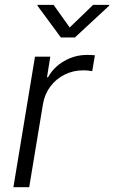

<svg xmlns="http://www.w3.org/2000/svg" viewBox="-20 -776 473 796"><path d="M35.6 0 125 -541H188.5L174.8 -455.6H179.2Q202.1 -497.6 246.1 -522.9Q290 -548.3 341.3 -548.3Q349.1 -548.3 358.2 -547.9Q367.2 -547.4 373.5 -546.9L362.3 -481Q357.9 -481.9 347.4 -483.2Q336.9 -484.4 324.2 -484.4Q283.7 -484.4 248.3 -466.8Q212.9 -449.2 189.2 -418Q165.5 -386.7 158.2 -345.2L101.1 0ZM202.1 -755.9 269 -662.1 366.2 -755.9H433.1L432.6 -752.4L290.5 -620.6H232.4L135.3 -752.4L135.7 -755.9Z"/></svg>

Font: Inter 17pt Light
Style: Italic
Weight: 300
Italic angle: -9.3988°
Version: Version 4.001;git-66647c0bb